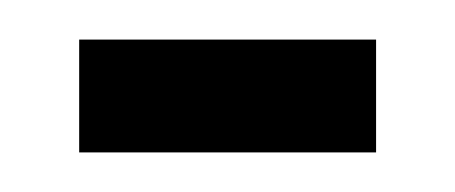

<svg xmlns="http://www.w3.org/2000/svg" viewBox="-20 -669 230 97"><path d="M20 -592V-649H170V-592Z"/></svg>

Font: Bricolage Grotesque 96pt Condensed Light
Style: Regular
Weight: 300
Width: 3
Designer: Mathieu Triay
Foundry: Atelier Triay
Version: Version 1.001; ttfautohint (v1.8.4.7-5d5b);gftools[0.9.33.de